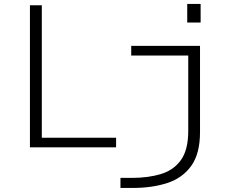

<svg xmlns="http://www.w3.org/2000/svg" viewBox="-20 -726 1115 946"><path d="M902.5 -706.5H968.5V-615H902.5ZM127.5 0V-700H186V-47.5H552V0ZM573.5 200V150.5H629Q711 150.5 773.8 131.2Q836.5 112 872 61.8Q907.5 11.5 907.5 -81V-452.5H626.5V-500H965.5V-75.5Q965.5 31 922.5 91Q879.5 151 804.8 175.5Q730 200 635 200Z"/></svg>

Font: Trispace SemiExpanded ExtraLight
Style: Regular
Weight: 200
Width: 6
Designer: Tyler Finck
Foundry: Etcetera Type Company
Version: Version 1.210; ttfautohint (v1.8.3)